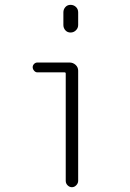

<svg xmlns="http://www.w3.org/2000/svg" viewBox="-20 -780 540 800"><path d="M135.7 -478.5Q127.9 -478.5 122.1 -485.4Q116.2 -492.2 116.2 -500Q116.2 -507.8 122.1 -513.7Q127.9 -519.5 135.7 -519.5H269.5Q284.2 -519.5 294.9 -509.8Q305.7 -500 305.7 -485.4V-26.4Q305.7 -16.6 297.9 -8.3Q290 0 279.8 0Q269.5 0 261.7 -7.8Q253.9 -15.6 253.9 -26.4V-473.6Q253.9 -478.5 249 -478.5ZM244.1 -728.5Q244.1 -741.2 252.4 -750.5Q260.7 -759.8 273.9 -759.8Q287.1 -759.8 296.4 -751Q305.7 -742.2 305.7 -728.5V-675.8Q305.7 -663.1 296.4 -653.8Q287.1 -644.5 273.9 -644.5Q260.7 -644.5 252.4 -653.8Q244.1 -663.1 244.1 -675.8Z"/></svg>

Font: Rounded-L Mgen+ 1mn light
Style: Regular
Weight: 200
Designer: [Source Han Sans]
Ryoko NISHIZUKA  (kana & ideographs); Paul D. Hunt (Latin, Greek & Cyrillic); Wenlong ZHANG  (bopomofo
Version: Version 1.059.20150602